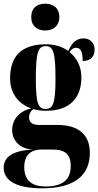

<svg xmlns="http://www.w3.org/2000/svg" viewBox="-32 -791 535 1045"><path d="M214 -625C256 -625 291 -649 291 -698C291 -749 256 -771 214 -771C171 -771 138 -749 138 -698C138 -649 171 -625 214 -625ZM196 234C377 234 457 161 457 41C457 -55 399 -111 280 -111H180C144 -111 126 -125 126 -153C126 -170 134 -186 149 -197C171 -191 194 -188 218 -188C352 -188 411 -262 411 -370C411 -427 387 -476 346 -508C359 -525 369 -531 382 -531C407 -531 418 -509 418 -459C467 -459 483 -489 483 -522C483 -554 461 -582 423 -582C375 -582 356 -547 339 -514C307 -537 265 -550 218 -550C83 -550 23 -483 23 -365C23 -279 72 -224 138 -201C67 -185 34 -134 34 -84C34 -31 71 19 146 23C42 28 -12 61 -12 122C-12 195 63 234 196 234ZM216 -198C176 -198 163 -228 163 -363C163 -508 176 -540 217 -540C257 -540 270 -508 270 -364C270 -228 257 -198 216 -198ZM216 224C153 224 100 200 100 119C100 41 149 23 194 23H257C326 23 353 54 353 112C353 187 309 224 216 224Z"/></svg>

Font: Noto Serif Display ExtraCondensed Black
Style: Regular
Weight: 900
Width: 2
Designer: Monotype Design Team
Foundry: Monotype Imaging Inc.
Version: Version 2.009